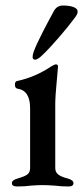

<svg xmlns="http://www.w3.org/2000/svg" viewBox="-20 -672 303 695"><path d="M23 -9Q23 -20 44 -26Q69 -33 79 -40.5Q89 -48 89 -64V-280Q89 -344 44 -351Q34 -352 34 -366Q34 -378 43 -379Q108 -393 166 -432Q178 -439 182 -439Q190 -439 190 -431Q190 -425 186 -385Q180 -325 180 -292V-64Q180 -49 190.5 -40.5Q201 -32 225 -26Q246 -20 246 -9Q246 3 228 3Q202 3 179 0Q151 -2 134 -2Q117 -2 91 0Q70 3 42 3Q23 3 23 -9ZM98 -466Q98 -473 102 -485Q111 -510 135.5 -557.5Q160 -605 175 -632Q186 -652 208 -652Q231 -652 246 -646.5Q261 -641 261 -630Q261 -623 256.5 -616Q252 -609 251 -608Q229 -578 194.5 -538Q160 -498 136 -475Q117 -456 107 -456Q98 -456 98 -466Z"/></svg>

Font: EB Garamond Medium
Style: Regular
Weight: 500
Designer: Georg Duffner and Octavio Pardo
Foundry: Georg Duffner
Version: Version 1.000